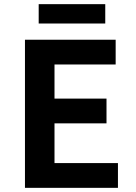

<svg xmlns="http://www.w3.org/2000/svg" viewBox="-20 -903 655 923"><path d="M486 -883H166V-790H486ZM536 -712H100V0H547V-119H242V-310H492V-429H242V-593H536Z"/></svg>

Font: Spoqa Han Sans Neo Bold
Style: Bold
Weight: 700
Designer: [Spoqa Han Sans Neo] Dong-huui Kim  Younghwa Kang  Yujin Lee  [Noto Sans] Ryoko NISHIZUKA  (kana & ideographs); Paul D. 
Foundry: Spoqa (http://www.spoqa-han-sans.com)
Version: Version 1.100;hotconv 1.0.109;makeotfexe 2.5.65596